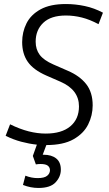

<svg xmlns="http://www.w3.org/2000/svg" viewBox="-20 -710 539 953"><path d="M282 132Q282 167 256 195Q230 223 171 223Q132 223 94 208L106 162Q136 174 167 174Q200 174 214 162.5Q228 151 228 135Q228 121 217.5 112.5Q207 104 181 104Q176 104 170 104.5Q164 105 158 106L143 64L163 8Q125 4 85.5 -6.5Q46 -17 8 -36L30 -93Q79 -69 122.5 -58Q166 -47 207 -47Q286 -47 329 -83Q372 -119 372 -182Q372 -264 281 -304L210 -335Q146 -363 118 -403Q90 -443 90 -501Q90 -551 111.5 -594Q133 -637 181 -663.5Q229 -690 307 -690Q354 -690 401 -680Q448 -670 491 -647L469 -590Q426 -613 386.5 -623Q347 -633 307 -633Q233 -633 195 -597Q157 -561 157 -503Q157 -465 177 -438Q197 -411 245 -390L316 -359Q375 -334 407.5 -293Q440 -252 440 -187Q440 -137 417.5 -92Q395 -47 344.5 -18.5Q294 10 210 10L192 58H196Q236 58 259 76.5Q282 95 282 132Z"/></svg>

Font: Inria Sans Light
Style: Italic
Weight: 300
Italic angle: -10°
Designer: Black Foundry Team
Foundry: Black Foundry
Version: Version 1.2; ttfautohint (v1.8.3)